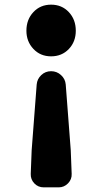

<svg xmlns="http://www.w3.org/2000/svg" viewBox="-20 -601 436 820"><path d="M167 199.2Q142.6 199.2 126.5 182.1Q110.4 165 111.3 141.6L115.2 41L136.7 -240.2Q138.7 -263.7 156.2 -280.3Q173.8 -296.9 198.2 -296.9Q222.7 -296.9 240.7 -280.3Q258.8 -263.7 260.7 -240.2L282.2 41L286.1 141.6Q287.1 165 270.5 182.1Q253.9 199.2 230.5 199.2ZM198.2 -360.4Q152.3 -360.4 122.6 -392.1Q92.8 -423.8 92.8 -469.7Q92.8 -517.6 122.6 -549.3Q152.3 -581.1 198.2 -581.1Q244.1 -581.1 273.9 -549.3Q303.7 -517.6 303.7 -469.7Q303.7 -422.9 273.9 -391.6Q244.1 -360.4 198.2 -360.4Z"/></svg>

Font: Gen Jyuu Gothic Heavy
Style: Bold
Weight: 900
Designer: [Source Han Sans]
Ryoko NISHIZUKA  (kana & ideographs); Paul D. Hunt (Latin, Greek & Cyrillic); Wenlong ZHANG  (bopomofo
Version: Version 1.002.20150607